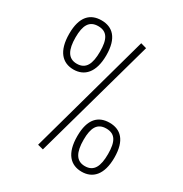

<svg xmlns="http://www.w3.org/2000/svg" viewBox="-159 -791 878 921"><g transform="rotate(30 280.0 -330.5)"><path d="M352 -130C352 -197 371 -231 420 -231C470 -231 488 -197 488 -129C488 -61 470 -23 420 -23C371 -23 352 -62 352 -130ZM420 -263C358 -263 317 -225 317 -130C317 -33 359 8 420 8C480 8 523 -33 523 -129C523 -225 481 -263 420 -263ZM73 -536C73 -603 92 -637 141 -637C191 -637 209 -603 209 -535C209 -467 191 -429 141 -429C92 -429 73 -468 73 -536ZM141 -669C79 -669 38 -631 38 -536C38 -439 80 -397 141 -397C201 -397 244 -439 244 -535C244 -631 202 -669 141 -669ZM206 8 392 -660 360 -669 175 0Z"/></g></svg>

Font: RazerF5 Thin
Style: Regular
Weight: 250
Foundry: Razer Inc.
Version: Version 2